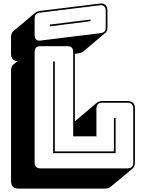

<svg xmlns="http://www.w3.org/2000/svg" viewBox="-20 -992 835 1131"><path d="M600 119H91Q67 119 56 108Q45 97 45 73V-575Q45 -588 48.5 -597Q52 -606 59 -612L84 -633Q65 -632 55 -643.5Q45 -655 45 -677V-773Q45 -786 48.5 -794.5Q52 -803 58 -808L188 -917Q192 -921 200.5 -924Q209 -927 219 -928L568 -971Q590 -974 601.5 -962.5Q613 -951 613 -928V-832Q613 -819 609.5 -810Q606 -801 599 -797L470 -688Q465 -684 457 -681.5Q449 -679 439 -677L421 -675V-277L423 -279L552 -388Q557 -392 565.5 -394.5Q574 -397 584 -397H729Q753 -397 764 -386Q775 -375 775 -351V-36Q775 -23 771.5 -14Q768 -5 761 1L631 109Q627 113 618.5 116Q610 119 600 119ZM567 -796Q586 -798 594.5 -805.5Q603 -813 603 -832V-928Q603 -945 594.5 -954Q586 -963 569 -961L220 -918Q201 -916 192.5 -908.5Q184 -901 184 -882V-786Q184 -769 192.5 -760Q201 -751 218 -753ZM274 -847 513 -877V-867L274 -837ZM729 0Q748 0 756.5 -8.5Q765 -17 765 -36V-351Q765 -370 756.5 -378.5Q748 -387 729 -387H584Q565 -387 556.5 -378.5Q548 -370 548 -351V-189H411V-684Q411 -703 402.5 -711.5Q394 -720 375 -720H220Q201 -720 192.5 -711.5Q184 -703 184 -684V-36Q184 -17 192.5 -8.5Q201 0 220 0ZM293 -90V-630H303V-100H651V-297H661V-90Z"/></svg>

Font: Bungee Shade
Style: Regular
Weight: 400
Designer: David Jonathan Ross
Foundry: David Jonathan Ross
Version: Version 1.000;PS 1.0;hotconv 1.0.72;makeotf.lib2.5.5900